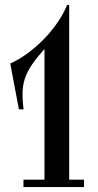

<svg xmlns="http://www.w3.org/2000/svg" viewBox="-20 -757 397 777"><path d="M260 -30V-737H252C208 -632 106 -537 21.5 -500L56.5 -314.5H75.5C62.1 -421.1 76.9 -465.1 160 -558.9V-30H75V0H320V-30Z"/></svg>

Font: Picaflor 12 pt
Style: Regular
Weight: 400
Designer: Ariel Martín Pérez
Foundry: Tunera Type Foundry
Version: Version 1.000;hotconv 1.0.109;makeotfexe 2.5.65596